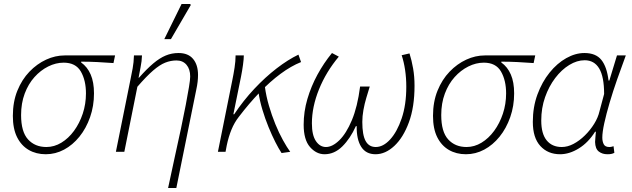

<svg xmlns="http://www.w3.org/2000/svg" viewBox="-20 -756 3147 956"><path d="M208 12Q160 12 123 -9.5Q86 -31 65 -73Q44 -115 44 -179Q44 -249 66.5 -304.5Q89 -360 126.5 -399Q164 -438 209.5 -459Q255 -480 302 -480H553L545 -442Q504 -445 464.5 -447Q425 -449 384 -449V-445Q415 -423 431.5 -385Q448 -347 448 -291Q448 -228 428.5 -172.5Q409 -117 375.5 -75.5Q342 -34 299 -11Q256 12 208 12ZM211 -24Q250 -24 285.5 -45.5Q321 -67 348.5 -104.5Q376 -142 392 -190Q408 -238 408 -291Q408 -356 382.5 -400Q357 -444 297 -444Q258 -444 220 -425Q182 -406 151.5 -372Q121 -338 103 -290Q85 -242 85 -183Q85 -100 119.5 -62Q154 -24 211 -24Z M817 180Q834 99 850.5 24.5Q867 -50 881 -115.5Q895 -181 905 -234Q915 -287 921 -323Q927 -359 927 -375Q927 -412 908.5 -433.5Q890 -455 859 -455Q830 -455 802.5 -444Q775 -433 742 -404.5Q709 -376 664 -324L599 0H557L629 -357Q635 -386 640.5 -415.5Q646 -445 647 -480H687Q686 -451 680 -421.5Q674 -392 670 -369H672Q711 -413 743 -440Q775 -467 805 -479.5Q835 -492 869 -492Q917 -492 941.5 -462.5Q966 -433 966 -383Q966 -367 964 -349Q962 -331 957 -308L858 180ZM798 -561 884 -736H927L930 -731L831 -561Z M1065 0 1137 -358Q1143 -387 1148 -419.5Q1153 -452 1153 -480H1194Q1194 -463 1190 -433.5Q1186 -404 1180 -374L1142 -187H1146Q1192 -256 1246.5 -314Q1301 -372 1357.5 -415.5Q1414 -459 1466 -484L1479 -447Q1429 -427 1377 -388.5Q1325 -350 1272.5 -295.5Q1220 -241 1169 -174Q1147 -146 1132.5 -110.5Q1118 -75 1109 -32L1103 0ZM1382 6Q1368 -15 1351 -48.5Q1334 -82 1317 -123.5Q1300 -165 1286.5 -210Q1273 -255 1267 -297L1299 -324Q1305 -278 1319 -230Q1333 -182 1351 -138Q1369 -94 1389 -58Q1409 -22 1425 0Z M1596 12Q1555 12 1523.5 -24Q1492 -60 1492 -135Q1492 -200 1510.5 -263Q1529 -326 1560.5 -384Q1592 -442 1633 -492L1667 -474Q1604 -399 1568.5 -311.5Q1533 -224 1533 -142Q1533 -83 1553 -53.5Q1573 -24 1603 -24Q1635 -24 1669.5 -57.5Q1704 -91 1732 -157.5Q1760 -224 1773 -325H1821Q1813 -299 1804 -269Q1795 -239 1789.5 -208Q1784 -177 1784 -149Q1784 -84 1800.5 -54Q1817 -24 1851 -24Q1888 -24 1922.5 -61.5Q1957 -99 1980 -166.5Q2003 -234 2003 -324Q2003 -368 1997 -408Q1991 -448 1980 -481L2019 -490Q2030 -455 2037 -415Q2044 -375 2044 -329Q2044 -223 2016 -147Q1988 -71 1943.5 -29.5Q1899 12 1850 12Q1802 12 1778.5 -25Q1755 -62 1756 -128H1752Q1724 -66 1684.5 -27Q1645 12 1596 12Z M2300 12Q2252 12 2215 -9.5Q2178 -31 2157 -73Q2136 -115 2136 -179Q2136 -249 2158.5 -304.5Q2181 -360 2218.5 -399Q2256 -438 2301.5 -459Q2347 -480 2394 -480H2645L2637 -442Q2596 -445 2556.5 -447Q2517 -449 2476 -449V-445Q2507 -423 2523.5 -385Q2540 -347 2540 -291Q2540 -228 2520.5 -172.5Q2501 -117 2467.5 -75.5Q2434 -34 2391 -11Q2348 12 2300 12ZM2303 -24Q2342 -24 2377.5 -45.5Q2413 -67 2440.5 -104.5Q2468 -142 2484 -190Q2500 -238 2500 -291Q2500 -356 2474.5 -400Q2449 -444 2389 -444Q2350 -444 2312 -425Q2274 -406 2243.5 -372Q2213 -338 2195 -290Q2177 -242 2177 -183Q2177 -100 2211.5 -62Q2246 -24 2303 -24Z M2769 12Q2708 12 2670.5 -29Q2633 -70 2633 -149Q2633 -223 2656 -285.5Q2679 -348 2716.5 -394.5Q2754 -441 2799.5 -466.5Q2845 -492 2890 -492Q2947 -492 2974.5 -457.5Q3002 -423 3010 -355H3014L3052 -480H3096Q3074 -421 3053 -361Q3032 -301 3015.5 -245Q2999 -189 2989 -143.5Q2979 -98 2979 -71Q2979 -52 2986 -38Q2993 -24 3014 -24Q3021 -24 3026 -25.5Q3031 -27 3035 -28L3039 5Q3031 9 3023.5 10.5Q3016 12 3004 12Q2979 12 2961.5 -1.5Q2944 -15 2943 -49Q2943 -57 2944.5 -71Q2946 -85 2947 -100H2943Q2909 -46 2862 -17Q2815 12 2769 12ZM2777 -24Q2806 -24 2835.5 -39.5Q2865 -55 2892 -81.5Q2919 -108 2938.5 -139.5Q2958 -171 2965 -202L2988 -288Q2988 -374 2963.5 -415Q2939 -456 2891 -456Q2853 -456 2814.5 -432.5Q2776 -409 2744.5 -367.5Q2713 -326 2694 -272Q2675 -218 2675 -156Q2675 -90 2702 -57Q2729 -24 2777 -24Z"/></svg>

Font: Source Sans 3 Light
Style: Italic
Weight: 300
Italic angle: -11°
Designer: Paul D. Hunt
Foundry: Adobe
Version: Version 3.046;hotconv 1.0.118;makeotfexe 2.5.65603